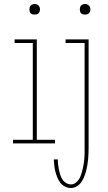

<svg xmlns="http://www.w3.org/2000/svg" viewBox="-20 -717 540 960"><path d="M153 -644Q148 -644 142.5 -645.5Q137 -647 133.5 -650.5Q130 -654 128.5 -659.5Q127 -665 127 -670Q127 -675 128.5 -680.5Q130 -686 133.5 -689.5Q137 -693 142.5 -695Q148 -697 153 -697Q158 -697 163.5 -695Q169 -693 172.5 -689.5Q176 -686 178 -680.5Q180 -675 180 -670Q180 -665 178 -659.5Q176 -654 172.5 -650.5Q169 -647 163.5 -645.5Q158 -644 153 -644ZM45 0V-18H144V-502H53V-520H164V-18H255V0ZM405 -644Q400 -644 394.5 -645.5Q389 -647 385.5 -650.5Q382 -654 380.5 -659.5Q379 -665 379 -670Q379 -675 380.5 -680.5Q382 -686 385.5 -689.5Q389 -693 394.5 -695Q400 -697 405 -697Q410 -697 415.5 -695Q421 -693 424.5 -689.5Q428 -686 430 -680.5Q432 -675 432 -670Q432 -665 430 -659.5Q428 -654 424.5 -650.5Q421 -647 415.5 -645.5Q410 -644 405 -644ZM335 223Q319 223 305 216Q291 209 281.5 196.5Q272 184 266.5 170Q261 156 257 141Q253 126 251.5 110.5Q250 95 249 80H269Q269 93 270.5 106Q272 119 274.5 131.5Q277 144 281 156.5Q285 169 292 180Q299 191 310.5 198Q322 205 335 205Q348 205 359 196.5Q370 188 376.5 176.5Q383 165 387 152Q391 139 394 126Q397 113 399 100Q401 87 402 73.5Q403 60 403 46.5Q403 33 403 20V-502H308V-520H423V20Q423 35 422.5 50Q422 65 420.5 80Q419 95 416.5 110Q414 125 410 140Q406 155 400 169Q394 183 385.5 195Q377 207 363.5 215Q350 223 335 223Z"/></svg>

Font: Iosevka Thin
Style: Regular
Weight: 100
Monospace: yes
Designer: Belleve Invis
Foundry: Belleve Invis
Version: Version 32.5.0; ttfautohint (v1.8.4)